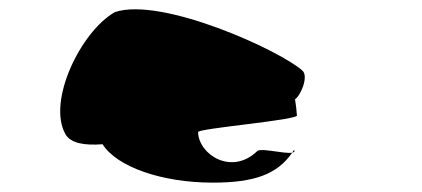

<svg xmlns="http://www.w3.org/2000/svg" viewBox="-20 -718 901 410"><path d="M120 -431C131 -412 161 -407 199 -410C230 -361 327 -328 434 -328C524 -328 572 -346 604 -392C588 -389 540 -402 530 -396C475 -342 404 -388 403 -436C403 -444 622 -462 614 -472C613 -484 612 -495 610 -506C623 -515 639 -555 626 -567C579 -610 324 -726 225 -692C152 -650 80 -501 120 -431ZM604 -392C608 -393 610 -394 608 -398C607 -396 605 -394 604 -392Z"/></svg>

Font: Ampere
Style: SCUltExt
Weight: 400
Version: Version 1